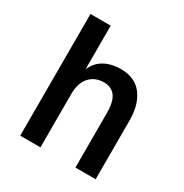

<svg xmlns="http://www.w3.org/2000/svg" viewBox="-165 -840 929 970"><g transform="rotate(30 300.0 -355.0)"><path d="M86 0V-710H204V-456Q225 -503 265.5 -524.5Q306 -546 359 -546Q442 -546 484 -490.5Q526 -435 526 -344V0H408V-317Q408 -385 385 -415Q362 -445 318 -445Q268 -445 236 -411Q204 -377 204 -311V0Z"/></g></svg>

Font: Geist Mono SemiBold
Style: Regular
Weight: 600
Monospace: yes
Designer: Basement.studio, Andrés Briganti, Mateo Zaragoza
Foundry: Basement.studio, Vercel, Andrés Briganti, Guido Ferreyra, Mateo Zaragoza
Version: Version 1.500; ttfautohint (v1.8.4.7-5d5b)